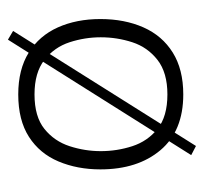

<svg xmlns="http://www.w3.org/2000/svg" viewBox="-35 -443 514 484"><g transform="rotate(90 222.0 -201.0)"><path d="M58 23 348 -438 371 -426 80 36ZM218 10Q155 10 112.5 -16.5Q70 -43 49 -90Q28 -137 28 -197Q28 -258 49 -305.5Q70 -353 112.5 -379.5Q155 -406 218 -406Q310 -406 358.5 -348.5Q407 -291 407 -197Q407 -139 387 -91.5Q367 -44 325 -17Q283 10 218 10ZM218 -31Q274 -31 305 -56Q336 -81 348.5 -119.5Q361 -158 361 -198Q361 -239 348.5 -277.5Q336 -316 305 -341Q274 -366 218 -366Q163 -366 131 -341Q99 -316 86.5 -277.5Q74 -239 74 -198Q74 -158 86.5 -119.5Q99 -81 131 -56Q163 -31 218 -31Z"/></g></svg>

Font: Darker Grotesque Light
Style: Regular
Weight: 400
Version: Version 1.000;gftools[0.9.28]